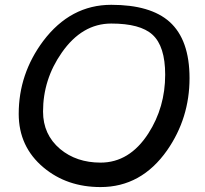

<svg xmlns="http://www.w3.org/2000/svg" viewBox="-20 -736 838 786"><path d="M391.6 29.8Q253.9 29.8 158.2 -50.3Q56.6 -135.3 56.6 -270Q56.6 -433.6 156.7 -567.9Q268.6 -716.3 435.5 -716.3Q596.2 -716.3 674.3 -646.5Q755.9 -573.2 755.9 -416Q755.9 -252.4 664.1 -120.6Q558.6 29.8 391.6 29.8ZM435.5 -639.6Q315.9 -639.6 232.9 -520.5Q156.2 -411.1 156.2 -279.3Q156.2 -185.1 226.1 -126Q293 -70.3 391.6 -70.3Q510.3 -70.3 587.4 -189.9Q656.2 -296.9 656.2 -430.2Q656.2 -546.9 604 -594.2Q554.2 -639.6 435.5 -639.6Z"/></svg>

Font: Candra Sangkala
Style: Regular
Weight: 400
Designer: R.S. Wihananto
Foundry: R.S. Wihananto
Version: Version 2.0.1